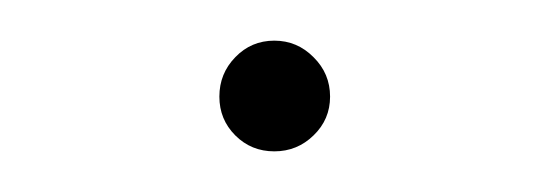

<svg xmlns="http://www.w3.org/2000/svg" viewBox="-20 -392 270 94"><path d="M87.4 -344.7Q87.4 -356 95.2 -364Q103 -372.1 114.3 -372.1Q125.5 -372.1 133.5 -364Q141.6 -356 141.6 -344.7Q141.6 -333.5 133.5 -325.7Q125.5 -317.9 114.3 -317.9Q103 -317.9 95.2 -325.7Q87.4 -333.5 87.4 -344.7Z"/></svg>

Font: RobotoDraft Thin
Style: Regular
Weight: 250
Version: Version 2.001153; 2014